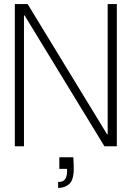

<svg xmlns="http://www.w3.org/2000/svg" viewBox="-20 -720 648 945"><path d="M53 0V-700H116L507 -59H510V-700H555V0H494L101 -644H98V0ZM266 205V176Q290 176 300 162.5Q310 149 310 124V111H272V54H341Q342 70 342.5 84Q343 98 343 109Q343 165 321.5 185Q300 205 266 205Z"/></svg>

Font: DM Sans 36pt ExtraLight
Style: Regular
Weight: 250
Designer: Colophon Foundry, Jonny Pinhorn
Foundry: Colophon Foundry
Version: Version 4.004;gftools[0.9.30]